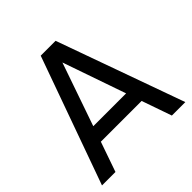

<svg xmlns="http://www.w3.org/2000/svg" viewBox="-193 -902 1059 1059"><g transform="rotate(-45 336.0 -372.5)"><path d="M11 0H116L177 -175H495L556 0H661L394 -745H278ZM208 -265 336 -634 464 -265Z"/></g></svg>

Font: Plus Jakarta Sans Medium
Style: Regular
Weight: 500
Designer: Gumpita Rahayu
Foundry: Tokotype
Version: Version 2.004; ttfautohint (v1.8.3)